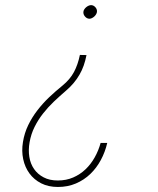

<svg xmlns="http://www.w3.org/2000/svg" viewBox="-20 -558 627 764"><path d="M324.2 -338.9Q319.8 -316.4 313 -297.1Q306.2 -277.8 296.1 -260.5Q286.1 -243.2 272.9 -227.5Q259.8 -211.9 242.2 -196.8Q217.8 -175.8 194.3 -153.6Q170.9 -131.3 151.4 -106.4Q131.8 -81.5 117.7 -53.2Q103.5 -24.9 97.7 8.3Q92.3 38.6 96.7 66.2Q101.1 93.8 115.5 114.5Q129.9 135.3 153.6 147.7Q177.2 160.2 210 160.2Q243.7 160.2 271.2 148.2Q298.8 136.2 320.3 115.7Q341.8 95.2 356.9 68.1Q372.1 41 380.4 10.7H406.7Q398.4 46.9 381.3 78.6Q364.3 110.4 339.4 134.3Q314.5 158.2 282 172.1Q249.5 186 210.4 186Q172.4 186 143.8 171.4Q115.2 156.7 97.2 132.1Q79.1 107.4 72.3 75.2Q65.4 43 71.3 7.3Q77.1 -28.8 92.3 -60.1Q107.4 -91.3 128.7 -118.9Q149.9 -146.5 175.5 -170.9Q201.2 -195.3 228.5 -217.3Q258.8 -242.2 274.4 -271.5Q290 -300.8 297.9 -339.4ZM312 -511.7Q312.5 -516.6 315.7 -521.2Q318.8 -525.9 323.2 -529.5Q327.6 -533.2 332.8 -535.4Q337.9 -537.6 342.8 -537.6Q353 -537.1 360.1 -528.6Q367.2 -520 365.7 -509.8Q364.7 -504.9 361.8 -500.2Q358.9 -495.6 354.7 -491.9Q350.6 -488.3 345.5 -485.8Q340.3 -483.4 335.4 -483.4Q325.2 -483.9 317.9 -492.7Q310.5 -501.5 312 -511.7Z"/></svg>

Font: Roboto Mono Thin
Style: Italic
Weight: 250
Designer: Google
Version: Version 2.000985; 2015; ttfautohint (v1.3)